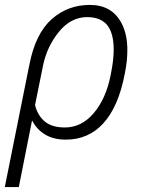

<svg xmlns="http://www.w3.org/2000/svg" viewBox="-28 -558 572 781"><path d="M48.5 203H-8.5L91 -292.5H91.5L92 -297Q116.5 -421.5 182 -479.8Q247.5 -538 337.5 -538Q428 -538 467 -462.5Q490.5 -417 490 -352.5Q490 -310 480 -260Q454 -123 391.5 -55.5Q331 10 239.5 10Q191 10 156.8 -10Q122.5 -30 103.5 -66.5H102ZM236 -39.5Q303.5 -39.5 353 -97.5Q402.5 -155.5 421.5 -249.5L423.5 -260Q434.5 -314.5 434.5 -357Q434.5 -399 423.5 -428.5Q401 -488 327.5 -488.5Q260 -488.5 211.2 -428Q162.5 -367.5 147 -291L114.5 -130.5Q125.5 -87.5 154.5 -63.5Q183.5 -39.5 236 -39.5Z"/></svg>

Font: Roberto Sans Light
Style: Italic
Weight: 300
Italic angle: -11°
Designer: Google
Version: Version 1.00;June 11, 2020;FontCreator 12.0.0.2522 64-bit; t